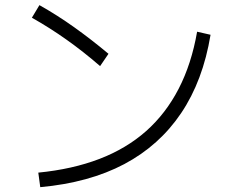

<svg xmlns="http://www.w3.org/2000/svg" viewBox="-20 -766 920 763"><path d="M132.2 -80Q267.8 -93.3 375 -134.4Q482.2 -175.6 560.6 -245Q638.9 -314.4 690 -413.3Q741.1 -512.2 763.3 -640L816.7 -627.8Q786.7 -445.6 700 -316.7Q613.3 -187.8 473.9 -113.9Q334.4 -40 140 -22.2ZM377.8 -503.3Q311.1 -561.1 244.4 -608.3Q177.8 -655.6 106.7 -695.6L136.7 -745.6Q207.8 -705.6 275.6 -657.2Q343.3 -608.9 411.1 -552.2Z"/></svg>

Font: Paperlogy 3 Light
Style: Regular
Weight: 300
Designer: redesigned by Lee Juim, glyphs from Gmarket Sans & Montserrat
Foundry: PT&
Version: Version 1.001